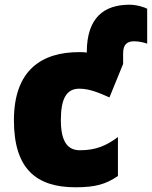

<svg xmlns="http://www.w3.org/2000/svg" viewBox="-20 -784 644 814"><path d="M300 10C385 10 429 -3 480 -38V-203C432 -167 387 -147 319 -147C271 -147 238 -177 238 -275C238 -366 262 -408 316 -408C358 -408 397 -392 444 -371L502 -513V-558C502 -595 519 -609 548 -609C571 -609 592 -603 604 -599V-747C593 -753 561 -764 529 -764C423 -764 348 -711 348 -563V-561C338 -563 326 -563 315 -563C158 -563 39 -488 39 -274C39 -67 135 10 300 10Z"/></svg>

Font: Noto Sans UI Black
Style: Regular
Weight: 900
Designer: Monotype Design Team
Foundry: Monotype Imaging Inc.
Version: Version 1.901